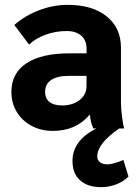

<svg xmlns="http://www.w3.org/2000/svg" viewBox="-20 -530 574 792"><path d="M510 198Q490 219 459.5 230.5Q429 242 397 242Q342 242 310.5 214Q279 186 279 134Q279 50 377 0H365Q359 -14 356 -25Q353 -36 351 -56H349Q293 10 198 10Q149 10 110 -11Q71 -32 49 -68.5Q27 -105 27 -151Q27 -228 89 -269Q151 -310 267 -310H337V-330Q337 -364 315 -383Q293 -402 255 -402Q210 -402 168.5 -387Q127 -372 100 -346L39 -427Q82 -465 140.5 -487.5Q199 -510 259 -510Q361 -510 420 -462.5Q479 -415 479 -333V-108Q479 -84 483 -51Q487 -18 492 0H472Q381 62 381 116Q381 129 391.5 138.5Q402 148 424 148Q444 148 489 130ZM337 -217H263Q216 -217 191 -200Q166 -183 166 -151Q166 -124 184 -109.5Q202 -95 236 -95Q280 -95 308.5 -117.5Q337 -140 337 -175Z"/></svg>

Font: Sarabun ExtraBold
Style: Regular
Weight: 800
Version: Version 1.000; ttfautohint (v1.6)